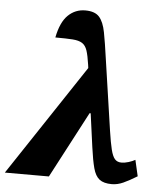

<svg xmlns="http://www.w3.org/2000/svg" viewBox="-84 -818 756 877"><g transform="rotate(5 293.5 -380.0)"><path d="M-30 0 308 -509 306 -524Q300 -566 292.5 -588.5Q285 -611 269.5 -621Q254 -631 225 -633Q196 -635 146 -635Q160 -706 193 -738Q226 -770 272 -770Q316 -770 336 -747.5Q356 -725 365 -678Q374 -631 384 -559L432 -232Q440 -178 447.5 -147.5Q455 -117 466 -104.5Q477 -92 496 -92Q512 -92 529.5 -97.5Q547 -103 559 -110L576 -36Q540 -14 513.5 -2Q487 10 461 10Q424 10 404.5 -5Q385 -20 375.5 -55.5Q366 -91 358 -150L337 -304H332L172 0Z"/></g></svg>

Font: Noto Serif Black
Style: Italic
Weight: 900
Italic angle: -12°
Designer: Monotype Design Team
Foundry: Monotype Imaging Inc.
Version: Version 2.013